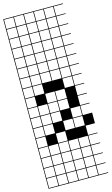

<svg xmlns="http://www.w3.org/2000/svg" viewBox="-186 -1067 835 1436"><g transform="rotate(-15 231.0 -349.0)"><path d="M0 307.7V-1004.8H461.5V-1000H389.4V-927.9H461.5V-923.1H389.4V-851H461.5V-846.2H389.4V-774H461.5V-769.2H389.4V-697.1H461.5V-692.3H389.4V-620.2H461.5V-615.4H389.4V-543.3H461.5V-538.5H389.4V-466.3H461.5V-461.5H389.4V-389.4H461.5V-384.6H389.4V-312.5H461.5V-307.7H389.4V-235.6H461.5V-230.8H389.4V-158.7H461.5V-76.9H389.4V-4.8H461.5V0H389.4V72.1H461.5V76.9H389.4V149H461.5V153.8H389.4V226H461.5V230.8H389.4V302.9H461.5V307.7ZM312.5 -927.9H384.6V-1000H312.5ZM81.7 -927.9H153.8V-1000H81.7ZM158.7 -927.9H230.8V-1000H158.7ZM4.8 -927.9H76.9V-1000H4.8ZM235.6 -927.9H307.7V-1000H235.6ZM312.5 -851H384.6V-923.1H312.5ZM158.7 -851H230.8V-923.1H158.7ZM81.7 -851H153.8V-923.1H81.7ZM235.6 -851H307.7V-923.1H235.6ZM4.8 -851H76.9V-923.1H4.8ZM235.6 -774H307.7V-846.2H235.6ZM4.8 -774H76.9V-846.2H4.8ZM81.7 -774H153.8V-846.2H81.7ZM312.5 -774H384.6V-846.2H312.5ZM158.7 -774H230.8V-846.2H158.7ZM4.8 -697.1H76.9V-769.2H4.8ZM235.6 -697.1H307.7V-769.2H235.6ZM81.7 -697.1H153.8V-769.2H81.7ZM312.5 -697.1H384.6V-769.2H312.5ZM158.7 -697.1H230.8V-769.2H158.7ZM4.8 -620.2H76.9V-692.3H4.8ZM235.6 -620.2H307.7V-692.3H235.6ZM81.7 -620.2H153.8V-692.3H81.7ZM312.5 -620.2H384.6V-692.3H312.5ZM158.7 -620.2H230.8V-692.3H158.7ZM4.8 -543.3H76.9V-615.4H4.8ZM235.6 -543.3H307.7V-615.4H235.6ZM312.5 -543.3H384.6V-615.4H312.5ZM81.7 -543.3H153.8V-615.4H81.7ZM158.7 -543.3H230.8V-615.4H158.7ZM312.5 -466.3H384.6V-538.5H312.5ZM4.8 -466.3H76.9V-538.5H4.8ZM235.6 -466.3H307.7V-538.5H235.6ZM81.7 -466.3H153.8V-538.5H81.7ZM158.7 -466.3H230.8V-538.5H158.7ZM4.8 -389.4H76.9V-461.5H4.8ZM312.5 -389.4H384.6V-461.5H312.5ZM81.7 -389.4H153.8V-461.5H81.7ZM76.9 -384.6H4.8V-312.5H76.9ZM158.7 -312.5H230.8V-384.6H158.7ZM235.6 -312.5H307.7V-384.6H235.6ZM158.7 -235.6H230.8V-307.7H158.7ZM4.8 -235.6H76.9V-307.7H4.8ZM235.6 -235.6H307.7V-307.7H235.6ZM81.7 -235.6H153.8V-307.7H81.7ZM158.7 -158.7H230.8V-230.8H158.7ZM81.7 -158.7H153.8V-230.8H81.7ZM312.5 -158.7H384.6V-230.8H312.5ZM4.8 -158.7H76.9V-230.8H4.8ZM235.6 -81.7H307.7V-153.8H235.6ZM81.7 -81.7H153.8V-153.8H81.7ZM312.5 -81.7H384.6V-153.8H312.5ZM4.8 -81.7H76.9V-153.8H4.8ZM158.7 -4.8H230.8V-76.9H158.7ZM4.8 -4.8H76.9V-76.9H4.8ZM235.6 72.1H307.7V0H235.6ZM158.7 72.1H230.8V0H158.7ZM81.7 72.1H153.8V0H81.7ZM312.5 72.1H384.6V0H312.5ZM4.8 72.1H76.9V0H4.8ZM235.6 149H307.7V76.9H235.6ZM158.7 149H230.8V76.9H158.7ZM312.5 149H384.6V76.9H312.5ZM4.8 149H76.9V76.9H4.8ZM81.7 149H153.8V76.9H81.7ZM158.7 226H230.8V153.8H158.7ZM235.6 226H307.7V153.8H235.6ZM81.7 226H153.8V153.8H81.7ZM312.5 226H384.6V153.8H312.5ZM4.8 226H76.9V153.8H4.8ZM235.6 302.9H307.7V230.8H235.6ZM158.7 302.9H230.8V230.8H158.7ZM81.7 302.9H153.8V230.8H81.7ZM312.5 302.9H384.6V230.8H312.5ZM4.8 302.9H76.9V230.8H4.8Z"/></g></svg>

Font: Jacquarda Bastarda 9 Charted
Style: Regular
Weight: 400
Designer: Sarah Cadigan-Fried
Version: Version 1.000; ttfautohint (v1.8.4.7-5d5b)